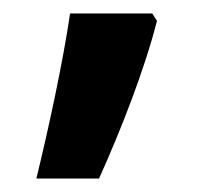

<svg xmlns="http://www.w3.org/2000/svg" viewBox="-20 -136 319 285"><path d="M213 -105 206 -116H84C74 -47 53 51 34 129H127C160 56 195 -34 213 -105Z"/></svg>

Font: Noto Sans Thaana SemiBold
Style: Regular
Weight: 600
Designer: David Williams
Foundry: Google Inc.
Version: Version 3.001